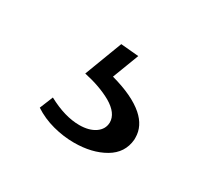

<svg xmlns="http://www.w3.org/2000/svg" viewBox="-65 -118 442 413"><g transform="rotate(30 156.0 89.0)"><path d="M152 206.5Q126 206.5 99.5 199.5Q73 192.5 51 178L64.5 145Q107 168 143 168Q167 168 182 157.8Q197 147.5 197.5 130.5Q197.5 107.5 167.5 90Q139 74 99 65.5L134.5 -28L179 -24L154 41.5Q209 56.5 236.5 80.5Q261.5 102.5 261.5 131V136Q258.5 170.5 227.5 188.5Q196.5 206.5 152 206.5Z"/></g></svg>

Font: Betina Sans
Style: Regular
Weight: 400
Designer: Jonathan Pinhorn (font) & Cristiano Sobral (main changes)
Version: Version 2.001;April 28, 2021;FontCreator 13.0.0.2655 32-bit;